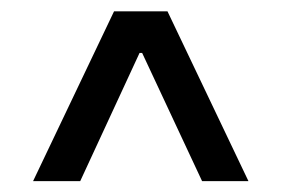

<svg xmlns="http://www.w3.org/2000/svg" viewBox="-20 -725 509 347"><path d="M429 -397.7H345.2L236.9 -629.3H232.2L125 -397.7H39.8L186.1 -704.5H282.7Z"/></svg>

Font: Riot Sans
Style: Regular
Weight: 400
Designer: Rasmus Andersson
Foundry: rsms
Version: Version 4.001